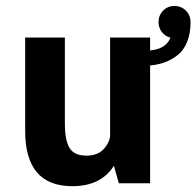

<svg xmlns="http://www.w3.org/2000/svg" viewBox="-20 -630 675 660"><path d="M228.5 10Q66.5 10 66.5 -180V-501H203V-207.5Q203 -147 219.2 -121Q235.5 -95 277.5 -95Q312.5 -95 333 -114.2Q353.5 -133.5 358.5 -160.5V-501H496V-456.5Q551 -462 566 -500.5Q548 -505 536.5 -519.8Q525 -534.5 525 -554Q525 -577.5 540.8 -593.5Q556.5 -609.5 579.5 -609.5Q603 -609.5 619 -593.5Q635 -577.5 635 -554Q635 -514.5 623.2 -485.8Q611.5 -457 590.8 -440.8Q570 -424.5 547 -416Q524 -407.5 496 -405V0H388.5L371.5 -60Q327 10 228.5 10Z"/></svg>

Font: League Mono Narrow SemiBold
Style: Regular
Weight: 600
Width: 3
Designer: Tyler Finck
Foundry: The League of Moveable Type / Tyler Finck
Version: Version 2.210